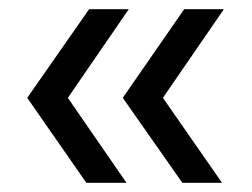

<svg xmlns="http://www.w3.org/2000/svg" viewBox="-20 -502 545 416"><path d="M375 -106 246 -290 379 -482H465L333 -290L461 -106ZM167 -106 39 -290 173 -482H259L127 -290L254 -106Z"/></svg>

Font: Alumni Sans SemiBold
Style: Regular
Weight: 600
Designer: Robert E. Leuschke
Foundry: Robert E. Leuschke
Version: Version 1.018